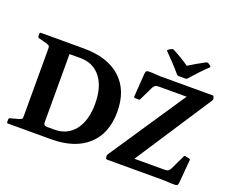

<svg xmlns="http://www.w3.org/2000/svg" viewBox="-149 -1233 1801 1490"><g transform="rotate(20 752.0 -488.0)"><path d="M1358 -957Q1366 -951 1358 -944Q1328 -916 1295 -881Q1262 -846 1228 -807Q1222 -799 1212 -799H1155Q1145 -799 1139 -807Q1105 -847 1071 -883Q1037 -919 1007 -949Q999 -955 1007 -962Q1013 -967 1020 -971Q1027 -975 1034 -978Q1042 -983 1051 -978Q1091 -957 1124 -937Q1157 -917 1187 -896Q1217 -915 1250 -934Q1283 -953 1319 -972Q1327 -976 1336 -973Q1348 -967 1358 -957ZM37 0Q27 0 27 -10V-32Q27 -41 37 -44L107 -63Q124 -68 128 -74.5Q132 -81 132 -96V-653Q132 -668 128 -674.5Q124 -681 107 -686L37 -705Q27 -708 27 -717V-739Q27 -749 37 -749H391Q588 -749 695.5 -651Q803 -553 803 -375Q803 -196 695 -98Q587 0 391 0ZM391 -670H301V-110Q301 -93 308 -86Q315 -79 330 -79H391Q498 -79 559 -158Q620 -237 620 -375Q620 -513 559 -591.5Q498 -670 391 -670ZM856 0Q846 0 844 -10L841 -22Q840 -31 845 -39L1268 -670H1036Q1018 -670 1008.5 -663Q999 -656 992 -643L937 -529Q933 -520 923 -522L894 -523Q884 -526 886 -535L899 -723Q901 -745 909.5 -750Q918 -755 957 -753L1017 -749H1454Q1463 -749 1465 -739L1469 -727Q1470 -718 1465 -710L1052 -79H1304Q1322 -79 1331.5 -86Q1341 -93 1348 -106L1405 -226Q1409 -235 1419 -233L1450 -226Q1460 -225 1459 -215L1443 -27Q1441 -5 1432.5 0Q1424 5 1385 3L1325 0Z"/></g></svg>

Font: Hahmlet
Style: Bold
Weight: 700
Designer: Minjoo Ham & Mark Frömberg
Foundry: hypertype
Version: Version 1.002; ttfautohint (v1.8.3)